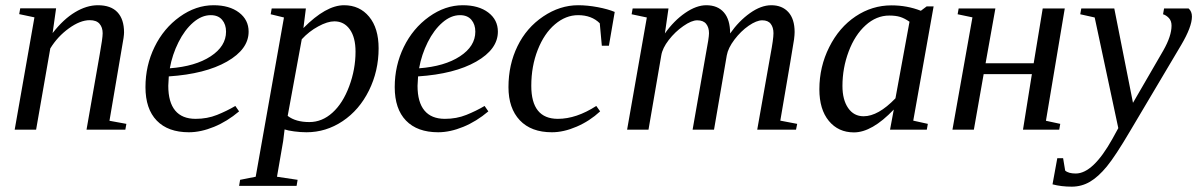

<svg xmlns="http://www.w3.org/2000/svg" viewBox="-20 -491 4533 727"><path d="M368.7 -365.2Q368.7 -387.2 356.9 -400.9Q345.2 -414.6 319.8 -414.6Q283.7 -414.6 241 -383.8Q198.2 -353 170.4 -307.6L116.7 0H35.6L110.4 -425.3L52.7 -437.5L56.6 -459.5H192.4L179.2 -365.7Q220.2 -418.5 264.2 -444.8Q308.1 -471.2 350.6 -471.2Q399.9 -471.2 424.8 -444.6Q449.7 -418 449.7 -368.2Q449.7 -361.3 447.8 -347.2Q445.8 -333 394.5 -33.7L458.5 -22L454.6 0H307.6L357.4 -284.2Q368.7 -346.2 368.7 -365.2Z M921.4 -371.1Q921.4 -304.7 839.4 -257.8Q757.3 -210.9 619.1 -201.7L617.2 -166Q617.2 -104 643.3 -72.5Q669.4 -41 720.7 -41Q764.6 -41 801.8 -55.9Q838.9 -70.8 871.1 -89.8L885.3 -69.3Q840.3 -31.2 790.3 -10.7Q740.2 9.8 695.3 9.8Q616.2 9.8 573.5 -34.4Q530.8 -78.6 530.8 -161.1Q530.8 -242.7 565.2 -313.2Q599.6 -383.8 660.6 -427.5Q721.7 -471.2 788.6 -471.2Q848.6 -471.2 885 -443.6Q921.4 -416 921.4 -371.1ZM623 -232.4Q719.7 -239.7 777.8 -277.8Q835.9 -315.9 835.9 -371.1Q835.9 -398.4 821 -416Q806.2 -433.6 777.8 -433.6Q743.7 -433.6 711.4 -405.8Q679.2 -377.9 655.8 -331.1Q632.3 -284.2 623 -232.4Z M1057.6 -1 1052.2 43 1028.8 178.2 1106.9 189.9 1103 212.9H885.3L889.2 189.9L948.2 178.2L1055.2 -424.8L1004.9 -437L1008.8 -459H1138.2L1128.9 -384.8Q1214.4 -471.2 1282.7 -471.2Q1341.8 -471.2 1377.7 -427.7Q1413.6 -384.3 1413.6 -308.1Q1413.6 -222.2 1377 -148.2Q1340.3 -74.2 1277.3 -32.2Q1214.4 9.8 1140.6 9.8Q1118.2 9.8 1094 6.6Q1069.8 3.4 1057.6 -1ZM1069.3 -52.2Q1099.6 -28.8 1151.4 -28.8Q1199.7 -28.8 1239 -64.5Q1278.3 -100.1 1302.2 -164.3Q1326.2 -228.5 1326.2 -295.4Q1326.2 -349.6 1304.4 -379.9Q1282.7 -410.2 1246.1 -410.2Q1220.2 -410.2 1185.1 -391.1Q1149.9 -372.1 1122.6 -342.3Z M1865.2 -371.1Q1865.2 -304.7 1783.2 -257.8Q1701.2 -210.9 1563 -201.7L1561 -166Q1561 -104 1587.2 -72.5Q1613.3 -41 1664.6 -41Q1708.5 -41 1745.6 -55.9Q1782.7 -70.8 1814.9 -89.8L1829.1 -69.3Q1784.2 -31.2 1734.1 -10.7Q1684.1 9.8 1639.2 9.8Q1560.1 9.8 1517.3 -34.4Q1474.6 -78.6 1474.6 -161.1Q1474.6 -242.7 1509 -313.2Q1543.5 -383.8 1604.5 -427.5Q1665.5 -471.2 1732.4 -471.2Q1792.5 -471.2 1828.9 -443.6Q1865.2 -416 1865.2 -371.1ZM1566.9 -232.4Q1663.6 -239.7 1721.7 -277.8Q1779.8 -315.9 1779.8 -371.1Q1779.8 -398.4 1764.9 -416Q1750 -433.6 1721.7 -433.6Q1687.5 -433.6 1655.3 -405.8Q1623 -377.9 1599.6 -331.1Q1576.2 -284.2 1566.9 -232.4Z M2252.4 -69.3Q2212.9 -32.7 2163.6 -11.5Q2114.3 9.8 2069.8 9.8Q1991.2 9.8 1948.2 -35.6Q1905.3 -81.1 1905.3 -161.1Q1905.3 -246.1 1939.5 -316.2Q1973.6 -386.2 2036.9 -428.7Q2100.1 -471.2 2169.4 -471.2Q2204.1 -471.2 2243.2 -463.9Q2282.2 -456.5 2307.6 -445.8L2285.6 -317.9H2258.8L2251 -402.8Q2220.2 -433.6 2168.9 -433.6Q2122.1 -433.6 2081.3 -398.9Q2040.5 -364.3 2016.1 -302.2Q1991.7 -240.2 1991.7 -166Q1991.7 -41 2092.3 -41Q2162.1 -41 2237.8 -89.8Z M2744.6 -364.3Q2777.8 -411.6 2819.8 -441.4Q2861.8 -471.2 2900.4 -471.2Q2941.4 -471.2 2965.1 -445.1Q2988.8 -418.9 2988.8 -369.6Q2988.8 -358.9 2986.6 -341.6Q2984.4 -324.2 2934.6 -34.2L2998.5 -22L2994.1 0H2847.2L2897.5 -284.2Q2908.7 -343.3 2908.7 -365.2Q2908.7 -387.2 2898.4 -400.6Q2888.2 -414.1 2866.2 -414.1Q2844.7 -414.1 2814.9 -393.6Q2785.2 -373 2761 -341.1Q2736.8 -309.1 2731.9 -281.2L2683.6 0H2602.5L2652.3 -284.2Q2664.6 -348.1 2664.6 -365.2Q2664.6 -387.2 2653.8 -400.6Q2643.1 -414.1 2620.1 -414.1Q2598.6 -414.1 2567.4 -392.3Q2536.1 -370.6 2512.2 -339.6Q2488.3 -308.6 2483.9 -281.2L2435.5 0H2354.5L2429.2 -424.8L2371.6 -437L2375.5 -459H2511.2L2497.6 -364.3Q2531.7 -412.6 2574.2 -441.9Q2616.7 -471.2 2654.3 -471.2Q2697.3 -471.2 2720.9 -444.1Q2744.6 -417 2744.6 -364.3Z M3438 -34.2 3493.2 -22 3489.3 0H3350.1L3364.3 -76.2Q3281.7 10.3 3213.4 10.3Q3154.3 10.3 3118.4 -33.2Q3082.5 -76.7 3082.5 -152.8Q3082.5 -238.3 3119.9 -312.7Q3157.2 -387.2 3219.7 -429Q3282.2 -470.7 3355.5 -470.7Q3414.6 -470.7 3466.8 -450.2L3488.8 -466.8H3515.1ZM3423.8 -408.7Q3404.8 -421.9 3388.2 -427Q3371.6 -432.1 3347.2 -432.1Q3298.3 -432.1 3257.6 -395.3Q3216.8 -358.4 3193.4 -295.9Q3169.9 -233.4 3169.9 -165.5Q3169.9 -113.3 3191.4 -82Q3212.9 -50.8 3250 -50.8Q3305.2 -50.8 3370.6 -118.7Z M4011.7 -459 3940.4 -33.7 3994.6 -22 3990.7 0H3853.5L3887.2 -210.4H3704.6L3667.5 0H3586.4L3662.1 -425.3L3606 -437L3609.9 -459H3749L3711.9 -251.5H3894L3928.2 -459Z M4074.2 -459H4199.2L4270 -101.6L4384.8 -299.8Q4416 -354.5 4416 -394Q4416 -412.1 4405.8 -422.9Q4395.5 -433.6 4383.8 -437L4387.7 -459H4480.5Q4493.2 -447.8 4493.2 -428.2Q4493.2 -389.6 4452.6 -320.8L4259.3 4.9Q4203.6 99.6 4171.1 139.2Q4138.7 178.7 4106.9 197.3Q4075.2 215.8 4038.1 215.8Q3998.5 215.8 3965.3 207L3983.4 107.9H4005.4L4013.2 154.8Q4025.4 166 4053.2 166Q4119.1 166 4192.4 34.2L4214.4 -5.9L4125 -424.8L4070.3 -437Z"/></svg>

Font: Tinos
Style: Italic
Weight: 400
Italic angle: -16.333°
Designer: Steve Matteson
Foundry: Monotype Imaging Inc.
Version: Version 1.32